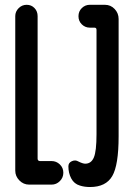

<svg xmlns="http://www.w3.org/2000/svg" viewBox="-20 -750 540 780"><path d="M304.7 3.9Q281.2 -2.9 269.5 -24.9Q257.8 -46.9 257.8 -74.2Q257.8 -88.9 272 -95.2Q286.1 -101.6 298.8 -93.8Q316.4 -85 326.2 -85Q350.6 -85 361.3 -110.4Q372.1 -135.7 372.1 -205.1V-628.9Q372.1 -637.7 363.3 -637.7H344.7Q326.2 -637.7 312.5 -650.9Q298.8 -664.1 298.8 -684.1Q298.8 -704.1 312.5 -717.3Q326.2 -730.5 344.7 -730.5H406.2Q429.7 -730.5 445.8 -713.4Q461.9 -696.3 461.9 -672.9V-196.3Q461.9 -79.1 436 -34.7Q410.2 9.8 345.7 9.8Q323.2 9.8 304.7 3.9ZM189.5 -95.7Q209 -95.7 223.1 -82Q237.3 -68.4 237.3 -48.3Q237.3 -28.3 223.1 -14.2Q209 0 189.5 0H98.6Q75.2 0 58.6 -17.1Q42 -34.2 42 -56.6V-684.6Q42 -703.1 55.7 -716.8Q69.3 -730.5 88.4 -730.5Q107.4 -730.5 120.1 -717.3Q132.8 -704.1 132.8 -684.6V-105.5Q132.8 -96.7 141.6 -95.7Z"/></svg>

Font: Rounded Mgen+ 1m medium
Style: Regular
Weight: 500
Designer: [Source Han Sans]
Ryoko NISHIZUKA  (kana & ideographs); Paul D. Hunt (Latin, Greek & Cyrillic); Wenlong ZHANG  (bopomofo
Version: Version 1.059.20150602